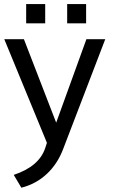

<svg xmlns="http://www.w3.org/2000/svg" viewBox="-20 -689 560 921"><path d="M82.5 211.4C176.3 188 247.1 120.6 282.7 26.4L484.9 -501H394.5L249.5 -100.6L94.7 -501H0.5L205.1 -3.9L196.8 21.5C177.2 80.1 127 123 45.9 149.9ZM393.1 -577.1V-669.4H302.2V-577.1ZM196.8 -577.1V-669.4H105.5V-577.1Z"/></svg>

Font: Ride
Style: Regular
Weight: 400
Version: Version 3.000